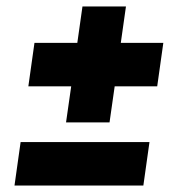

<svg xmlns="http://www.w3.org/2000/svg" viewBox="-20 -576 567 596"><path d="M68 -308 87 -443H220L236 -556H371L355 -443H487L468 -308H336L320 -196H185L201 -308ZM25 0 44 -135H444L425 0Z"/></svg>

Font: Mohave
Style: Bold Italic
Weight: 700
Italic angle: -8°
Designer: Gumpita Rahayu
Foundry: Tokotype
Version: Version 2.003; ttfautohint (v1.8.3)